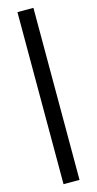

<svg xmlns="http://www.w3.org/2000/svg" viewBox="-153 -848 560 1108"><g transform="rotate(-15 127.0 -294.0)"><path d="M79 220V-808H174.5V220Z"/></g></svg>

Font: Encode Sans SC Condensed Thin Medium
Style: Regular
Weight: 500
Version: Version 3.002